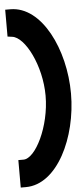

<svg xmlns="http://www.w3.org/2000/svg" viewBox="-59 -728 404 926"><g transform="rotate(-5 143.5 -264.5)"><path d="M3 33V166H28C180 166 284 -52 284 -265C284 -478 180 -695 28 -695H3V-565L25 -562C87 -555 161 -411 161 -265C161 -116 86 33 28 33Z"/></g></svg>

Font: Charger Pro
Style: UltraNar
Weight: 900
Designer: Jasper
Foundry: Cannot Into Space Fonts
Version: Version 1.09